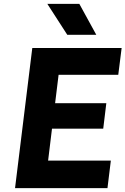

<svg xmlns="http://www.w3.org/2000/svg" viewBox="-20 -976 651 996"><path d="M58 0 147.5 -727H611L593.5 -588H234.5L288.5 -625L262 -409L216.5 -440.5H531.5L515.5 -308.5H207L253.5 -339.5L225 -105.5L180 -143H555L537.5 0ZM329 -795.5 225.5 -956H391.5L479.5 -795.5Z"/></svg>

Font: Spline Sans Mono
Style: Italic
Weight: 400
Italic angle: -4°
Monospace: yes
Designer: Eben Sorkin, Mirko Velimirovic
Foundry: Sorkin Type
Version: Version 1.004